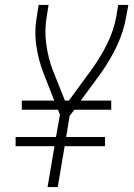

<svg xmlns="http://www.w3.org/2000/svg" viewBox="-20 -755 540 775"><path d="M172 0 200 -165H43V-202H206L222 -292L214 -312H68V-349H199L156 -459Q135 -512 126.5 -571Q118 -630 129 -691L136 -735H176L169 -691Q159 -634 166.5 -578Q174 -522 193 -472L242 -349H258L351 -476Q387 -526 413.5 -580Q440 -634 450 -691L457 -735H498L490 -691Q480 -629 451.5 -569Q423 -509 384 -455L306 -349H429V-312H280L261 -287L247 -202H404V-165H241L213 0Z"/></svg>

Font: iosevka_custom_sans_ss08 XLt
Style: Italic
Weight: 200
Italic angle: -10°
Designer: Belleve Invis
Foundry: Belleve Invis
Version: Version 10.3.0; ttfautohint (v1.8.3)